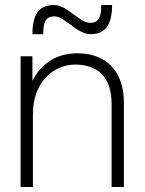

<svg xmlns="http://www.w3.org/2000/svg" viewBox="-20 -744 575 764"><path d="M424 -331V0H473V-336C473 -453 410 -532 287 -532C199 -532 140 -485 109 -422V-520H62V0H111V-291C111 -417 193 -487 279 -487C373 -487 424 -433 424 -331ZM109 -608H152C152 -656 162 -679 196 -679C220 -679 244 -657 267 -641C289 -625 312 -608 341 -608C401 -608 426 -649 426 -724H383C383 -676 373 -653 338 -653C314 -653 291 -675 267 -691C245 -707 223 -724 194 -724C133 -724 109 -683 109 -608Z"/></svg>

Font: Aspekta 200
Style: Regular
Weight: 200
Designer: Ivo Dolenc
Version: Version 2.000